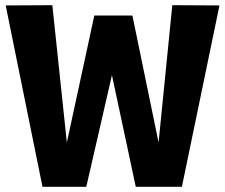

<svg xmlns="http://www.w3.org/2000/svg" viewBox="-20 -721 869 741"><path d="M682 0H504L412 -431L313 0H144L2 -700L182 -701L238 -171L344 -661H491L592 -171L645 -701L827 -700Z"/></svg>

Font: Georama
Style: Bold
Weight: 700
Designer: Jean-Baptiste Levee
Foundry: Production Type
Version: Version 1.000